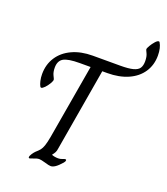

<svg xmlns="http://www.w3.org/2000/svg" viewBox="-161 -1017 982 1129"><g transform="rotate(20 330.0 -452.5)"><path d="M151 -5Q151 -13 159.5 -26Q168 -39 176 -47Q193 -62 201.5 -72.5Q210 -83 217 -103Q224 -123 231 -162L311 -627H243Q170 -627 142 -610.5Q114 -594 114 -552Q114 -523 123.5 -504.5Q133 -486 133 -482Q133 -474 123 -457Q113 -440 100 -426.5Q87 -413 79 -413Q76 -413 73 -417Q66 -429 61.5 -449Q57 -469 57 -491Q57 -551 87 -597Q117 -643 172 -668.5Q227 -694 300 -694H472Q524 -694 552 -701.5Q580 -709 590.5 -725Q601 -741 601 -768Q601 -798 592 -816Q583 -834 583 -837Q583 -844 593 -861Q603 -878 615.5 -892Q628 -906 636 -906Q641 -906 642 -903Q660 -874 660 -825Q660 -766 630 -721Q600 -676 544.5 -651.5Q489 -627 415 -627H384L296 -112Q294 -96 289 -86.5Q284 -77 275 -66V-64Q293 -57 315 -57Q328 -57 340.5 -62Q353 -67 357 -67Q363 -67 363 -62Q363 -54 355 -45Q333 -20 317.5 -9.5Q302 1 289 1Q278 1 252 -7Q224 -15 213 -15Q199 -15 175 -5Q159 1 156 1Q154 1 152.5 -0.5Q151 -2 151 -5Z"/></g></svg>

Font: Charm
Style: Regular
Weight: 400
Designer: Katatrad Aksorn Co.,Ltd.
Foundry: Cadson Demak Co.,Ltd.
Version: Version 1.001